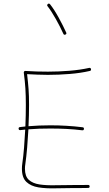

<svg xmlns="http://www.w3.org/2000/svg" viewBox="-20 -1044 596 1052"><path d="M82 -338.4Q81.1 -346.7 89.4 -347.7Q104.5 -349.6 119.1 -351.1Q121.6 -412.1 121.6 -468.8Q121.6 -521.5 119.1 -559.3Q116.7 -597.2 110.4 -646Q109.9 -648.4 112.1 -652.1Q114.3 -655.8 119.1 -655.3Q149.9 -653.3 180.9 -652.3Q211.9 -651.4 242.7 -651.4Q300.3 -651.4 360.1 -656.2Q419.9 -661.1 468.3 -671.9Q476.6 -673.8 478.5 -665.5Q480.5 -657.2 472.2 -655.3Q422.4 -643.6 361.6 -638.7Q300.8 -633.8 242.7 -633.8Q214.4 -633.8 185.5 -635Q156.7 -636.2 128.4 -637.7Q133.8 -592.3 136.5 -555.9Q139.2 -519.5 139.2 -468.8Q139.2 -414.1 136.2 -352.5Q193.8 -357.4 256.3 -357.4Q301.3 -357.4 345.2 -354.7Q389.2 -352.1 432.6 -346.7Q440.9 -345.7 439.9 -337.4Q439 -329.1 430.7 -330.1Q387.7 -335.4 344.2 -337.6Q300.8 -339.8 256.3 -339.8Q224.6 -339.8 195.1 -338.9Q165.5 -337.9 135.7 -335.4Q132.8 -284.2 128.7 -234.6Q124.5 -185.1 118.7 -144Q116.7 -132.3 116.7 -119.6Q116.7 -78.1 137.9 -58.6Q159.2 -39.1 196.8 -33.4Q234.4 -27.8 283.2 -29.1Q332 -30.3 387.2 -30.3Q406.7 -30.3 425.5 -30.3Q444.3 -30.3 462.4 -30.8Q471.2 -30.8 471.2 -22.5Q471.2 -14.2 462.4 -14.2Q444.3 -13.7 425.5 -13.7Q406.7 -13.7 387.2 -13.7Q334.5 -13.7 283.4 -12.2Q232.4 -10.7 190.9 -17.3Q149.4 -23.9 124.8 -47.1Q100.1 -70.3 100.1 -119.6Q100.1 -133.8 102.1 -147Q107.9 -187 111.8 -235.4Q115.7 -283.7 118.2 -334Q105 -332.5 91.3 -331.1Q83 -330.1 82 -338.4ZM242.2 -1022Q248.5 -1027.3 254.4 -1020.5Q276.9 -992.2 301.3 -947.8Q325.7 -903.3 342.8 -865.7Q346.2 -857.9 338.4 -854.5Q330.6 -851.1 327.1 -858.9Q310.5 -896 286.1 -939.5Q261.7 -982.9 240.7 -1009.8Q235.4 -1016.1 242.2 -1022Z"/></svg>

Font: Mikhak Thin
Style: Regular
Weight: 100
Designer: Amin Abedi
Version: Version 3.3